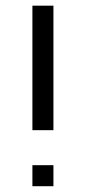

<svg xmlns="http://www.w3.org/2000/svg" viewBox="-20 -643 296 663"><path d="M91.9 -193.5V-623.4H164.5V-193.5ZM91.9 0V-72.6H164.5V0Z"/></svg>

Font: Playfair 144pt SemiCondensed Light
Style: Regular
Weight: 300
Width: 4
Designer: Claus Eggers Sørensen
Foundry: Claus Eggers Sørensen
Version: Version 2.203